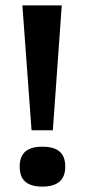

<svg xmlns="http://www.w3.org/2000/svg" viewBox="-20 -680 315 712"><path d="M97 -197 63 -660H209L176 -197ZM137 12Q95 12 74 -6Q53 -24 53 -62Q53 -100 74 -118Q95 -136 137 -136Q180 -136 201 -118Q222 -100 222 -62Q222 12 137 12Z"/></svg>

Font: Bricolage Grotesque 48pt Condensed ExtraBold SemiBold
Style: Regular
Weight: 600
Version: Version 1.000;gftools[0.9.30]